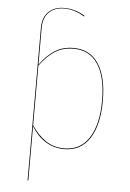

<svg xmlns="http://www.w3.org/2000/svg" viewBox="-61 -777 684 1013"><g transform="rotate(5 281.0 -271.0)"><path d="M483 -264Q483 -135 436.5 -63Q390 9 302 9Q195 9 128 -96V190L124 191V-618Q124 -673 155 -703Q186 -733 237 -733Q297 -733 348 -701L346 -697Q294 -730 237 -730Q188 -730 158 -701Q128 -672 128 -618V-423Q164 -473 206 -500Q248 -527 306 -527Q392 -527 437.5 -458.5Q483 -390 483 -264ZM479 -264Q479 -389 434.5 -456Q390 -523 306 -523Q249 -523 207.5 -496.5Q166 -470 128 -418V-102Q162 -51 204 -23Q246 5 302 5Q388 5 433.5 -66.5Q479 -138 479 -264Z"/></g></svg>

Font: FiraGO Four
Style: Regular
Weight: 100
Designer: bBox Type
Foundry: bBox Type GmbH
Version: Version 1.001